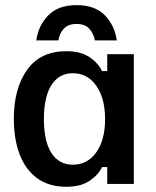

<svg xmlns="http://www.w3.org/2000/svg" viewBox="-20 -709 602 740"><path d="M235.8 10.8Q168.3 10.8 123.3 -22.1Q78.3 -55 55.8 -113.8Q33.3 -172.5 33.3 -250.8Q33.3 -368.3 84.6 -440Q135.8 -511.7 235.8 -511.7Q290 -511.7 324.2 -489.2Q358.3 -466.7 373.3 -435H393.3V-500H495.8V0H393.3V-65H373.3Q358.3 -34.2 324.6 -11.7Q290.8 10.8 235.8 10.8ZM260.8 -74.2Q317.5 -74.2 351.2 -122.1Q385 -170 385 -250Q385 -330 351.2 -378.3Q317.5 -426.7 260.8 -426.7Q207.5 -426.7 178.3 -381.2Q149.2 -335.8 149.2 -250Q149.2 -164.2 178.3 -119.2Q207.5 -74.2 260.8 -74.2ZM120 -553.3Q127.5 -610 165.8 -649.6Q204.2 -689.2 275 -689.2Q346.7 -689.2 384.6 -649.6Q422.5 -610 430 -553.3H345.8Q340.8 -580 324.2 -598.3Q307.5 -616.7 275 -616.7Q242.5 -616.7 225.8 -598.3Q209.2 -580 205 -553.3Z"/></svg>

Font: Familjen Grotesk GF Medium
Style: Regular
Weight: 500
Designer: Anders Wikstroem, Jonas Baeckman, Matilda Gysing, Kristian Moeller
Foundry: Familjen STHLM AB
Version: Version 2.000; Beta; Release 4; Build 6